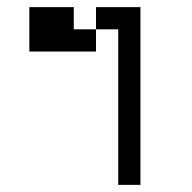

<svg xmlns="http://www.w3.org/2000/svg" viewBox="-20 -520 540 540"><path d="M312.5 -437.5V0H375Q375 0 375 -500H250V-437.5H187.5V-500H62.5Q62.5 -500 62.5 -375H250V-437.5Z"/></svg>

Font: BFUnifontExMono
Style: Regular
Weight: 500
Version: Version 15.0.06